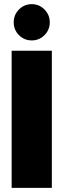

<svg xmlns="http://www.w3.org/2000/svg" viewBox="-20 -904 336 924"><path d="M36 -660H229.5V0H36ZM133 -709.5Q96.5 -709.5 71.2 -735Q46 -760.5 46 -796.5Q46 -832.5 71.2 -858.2Q96.5 -884 133 -884Q169 -884 194.2 -858.2Q219.5 -832.5 219.5 -796.5Q219.5 -760.5 194.2 -735Q169 -709.5 133 -709.5Z"/></svg>

Font: League Spartan Thin Black
Style: Regular
Weight: 900
Version: Version 2.002